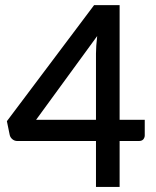

<svg xmlns="http://www.w3.org/2000/svg" viewBox="-20 -741 620 761"><path d="M123 -266.1H360.4V-528.8Q360.4 -556.6 365.2 -598.1ZM454.1 -266.1H553.7V-204.1Q553.7 -195.8 547.9 -188.5Q542 -182.1 530.3 -182.1H454.1V0H360.4V-182.1H48.8Q37.6 -182.1 29.3 -189Q21 -195.8 18.6 -205.6L7.3 -260.7L353 -720.7H454.1Z"/></svg>

Font: Lato-SemiBold
Style: Regular
Weight: 500
Designer: Lukasz Dziedzic with Adam Twardoch and Botio Nikoltchev
Foundry: tyPoland Lukasz Dziedzic
Version: ""